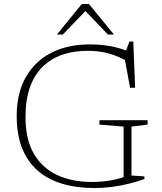

<svg xmlns="http://www.w3.org/2000/svg" viewBox="-20 -930 808 960"><path d="M637.5 -52.5 702 -48V-35Q669.5 -23 628.8 -12.5Q588 -2 542.5 4Q497 10 449 10Q360.5 10 289.2 -11.8Q218 -33.5 167.5 -77.8Q117 -122 90.2 -190Q63.5 -258 63.5 -350Q63.5 -463.5 108.5 -543.2Q153.5 -623 235.5 -665.5Q317.5 -708 428 -708Q488 -708 539.2 -697.8Q590.5 -687.5 634.5 -668L605.5 -665L627.5 -722.5H646.5L655.5 -491.5L630.5 -491L598 -665.5L634.5 -614Q574.5 -648.5 525.5 -662.2Q476.5 -676 418 -676Q347.5 -676 290.2 -656Q233 -636 192 -595.2Q151 -554.5 129.2 -492Q107.5 -429.5 107.5 -343.5Q107.5 -233 149.2 -161.5Q191 -90 265.2 -55.2Q339.5 -20.5 437.5 -20Q467.5 -20 498.2 -23.2Q529 -26.5 559 -33.2Q589 -40 615 -51L598 -29.5V-297L477 -307V-329H718V-307L637.5 -297ZM399.5 -883H415L294.5 -757.5H264.5L389 -910H424.5L549.5 -757.5H519.5Z"/></svg>

Font: Newsreader 9pt ExtraLight
Style: Regular
Weight: 250
Designer: Hugues Gentile
Foundry: Production Type
Version: Version 1.003